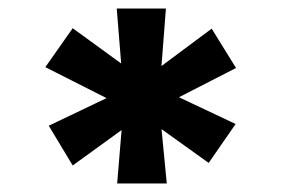

<svg xmlns="http://www.w3.org/2000/svg" viewBox="-20 -744 659 449"><path d="M254 -315 266 -460 277 -449 150 -357 94 -450 270 -534 248 -505 86 -587 150 -678 293 -574 266 -563 253 -724H368L355 -556L338 -575L475 -677L532 -585L368 -501L366 -532L531 -454L468 -363L341 -454L356 -460L370 -315Z"/></svg>

Font: Lexend Peta SemiBold
Style: Regular
Weight: 600
Designer: Bonnie Shaver-Troup, Thomas Jockin
Foundry: Lexend
Version: Version 1.007